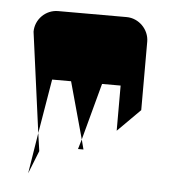

<svg xmlns="http://www.w3.org/2000/svg" viewBox="-40 -784 475 525"><g transform="rotate(5 197.0 -521.5)"><path d="M37 -684C37 -718 65 -746 99 -746H287C321 -746 349 -717 349 -684V-496L287 -434V-558H236L194 -402L151 -558H99L74 -409ZM56 -297 81 -360 74 -409ZM186 -375H201L194 -402Z"/></g></svg>

Font: bitstorm
Style: Regular
Weight: 400
Version: Version 0.2